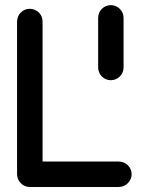

<svg xmlns="http://www.w3.org/2000/svg" viewBox="-20 -744 592 764"><path d="M47.9 -354.5V-50.8C47.9 -23.4 70.3 0 98.1 0H453.1C480.5 0 503.9 -23.4 503.9 -50.8C503.9 -79.6 479.5 -101.1 453.1 -101.1H149.4V-658.2C149.4 -687.5 126 -709 98.1 -709C69.8 -709 47.9 -685.5 47.9 -658.2ZM370.6 -475.1C370.6 -447.3 393.1 -424.8 420.9 -424.8C447.3 -424.8 471.7 -446.3 471.7 -475.1V-673.3C471.7 -702.1 447.3 -723.6 420.9 -723.6C394 -723.6 370.6 -701.7 370.6 -673.3Z"/></svg>

Font: LOB TGL 0-17
Style: Regular
Weight: 400
Designer: Peter Wiegel + adaptations and expanded glyphset by Studio LOB
Foundry: Peter Wiegel + adaptations and expanded glyphset by Studio LOB
Version: Version 1.003;Glyphs 3.1.2 (3151)